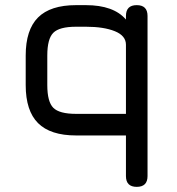

<svg xmlns="http://www.w3.org/2000/svg" viewBox="-20 -527 688 747"><path d="M80 -311Q80 -411 128 -459Q176 -507 276 -507H314Q422 -507 470 -451V-465Q470 -507 512 -507Q554 -507 554 -465V158Q554 200 512 200Q470 200 470 158V0H276Q176 0 128 -48Q80 -96 80 -196ZM276 -84H470V-353Q470 -388 427 -405.5Q384 -423 314 -423H276Q211 -423 187.5 -399.5Q164 -376 164 -311V-196Q164 -131 187.5 -107.5Q211 -84 276 -84Z"/></svg>

Font: Jura
Style: Bold
Weight: 700
Designer: Daniel Johnson, Alexei Vanyashin
Foundry: Daniel Johnson
Version: Version 5.103